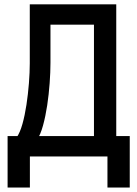

<svg xmlns="http://www.w3.org/2000/svg" viewBox="-20 -713 626 875"><path d="M148.4 -75.7 56.6 -87.9Q71.3 -108.9 82.3 -148.2Q93.3 -187.5 100.6 -235.8Q107.9 -284.2 111.8 -333.7Q115.7 -383.3 115.7 -424.3V-693.4H210V-427.2Q210 -384.8 206.3 -334Q202.6 -283.2 195.1 -232.9Q187.5 -182.6 176 -140.9Q164.6 -99.1 148.4 -75.7ZM14.6 141.6V-63.5H116.2V141.6ZM469.7 141.6V-63.5H571.3V141.6ZM408.2 0V-693.4H509.8V0ZM166.5 -600.6V-693.4H469.2V-600.6ZM571.3 -92.8V0H14.6V-92.8Z"/></svg>

Font: Cascadia Code
Style: Regular
Weight: 400
Monospace: yes
Designer: Aaron Bell
Foundry: Saja Typeworks
Version: Version 2106.017